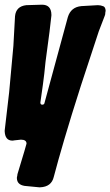

<svg xmlns="http://www.w3.org/2000/svg" viewBox="-21 -591 470 818"><path d="M146 207 84 201Q52 196 51 169V165L53 155Q53 151 54 149Q92 24 92 21Q92 4 68 4L40 7L34 8H30Q1 7 -1 -31V-35L18 -198L36 -395L43 -522Q47 -564 91 -569L158 -571Q197 -571 198 -529V-525Q196 -505 190 -456Q184 -407 173 -328Q168 -275 162 -232Q156 -189 151 -154Q151 -145 159 -145Q168 -145 169 -154L268 -518Q281 -561 326 -565L396 -569Q408 -569 420 -564Q428 -560 429 -546Q429 -542 428 -540L427 -529Q426 -527 426 -526Q426 -525 425 -523L400 -458L324 -227Q282 -96 253.5 1Q225 98 208 163Q198 205 150 207H146Z"/></svg>

Font: Bangerz
Style: Bold
Weight: 700
Designer: vernon adams
Foundry: Vernon Adams
Version: Version 2.10;February 7, 2025;FontCreator 13.0.0.2683 64-bit